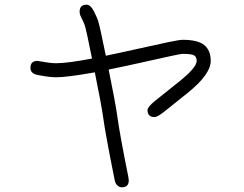

<svg xmlns="http://www.w3.org/2000/svg" viewBox="-20 -652 1040 820"><path d="M432 -414Q486 -425 568.5 -443.5Q651 -462 699 -472Q747 -482 760 -482Q826 -482 853 -459Q880 -436 880 -392Q880 -334 780 -254L680 -174Q652 -152 640 -152Q610 -152 610 -182Q610 -195 642 -221L742 -301Q820 -363 820 -392Q820 -409 809 -415.5Q798 -422 760 -422Q752 -422 706.5 -412Q661 -402 582.5 -384.5Q504 -367 444 -355Q471 -223 480 -162Q491 -80 528 103Q530 115 530 118Q530 148 500 148Q491 148 482 140.5Q473 133 470 118Q430 -80 420 -155Q414 -199 385 -343Q266 -322 220 -322Q190 -322 140 -332Q110 -338 110 -362Q110 -392 140 -392Q142 -392 155 -389.5Q168 -387 186.5 -384.5Q205 -382 220 -382Q268 -382 373 -402Q348 -527 342 -544Q338 -556 324 -584Q320 -592 320 -602Q320 -632 350 -632Q367 -632 382 -602Q394 -578 399 -563Q406 -542 432 -414Z"/></svg>

Font: Pecita
Style: Book
Weight: 400
Width: 7
Version: Version 4.3